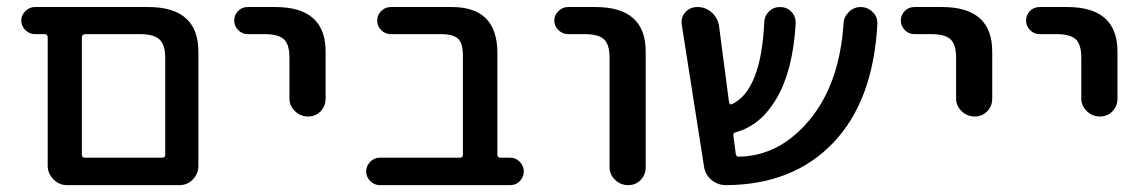

<svg xmlns="http://www.w3.org/2000/svg" viewBox="-20 -540 3341 560"><path d="M218.8 -430.7V-88.9Q218.8 -80.1 227.5 -80.1H453.1Q461.9 -80.1 461.9 -88.9V-372.1Q461.9 -409.2 445.3 -424.8Q428.7 -440.4 388.7 -440.4H227.5Q218.8 -439.5 218.8 -430.7ZM82 -440.4Q66.4 -440.4 54.2 -452.1Q42 -463.9 42 -480Q42 -496.1 54.2 -507.8Q66.4 -519.5 82 -519.5H412.1Q559.6 -519.5 558.6 -387.7V-56.6Q558.6 -33.2 542.5 -16.6Q526.4 0 502.9 0H218.8H175.8Q152.3 0 135.7 -17.1Q119.1 -34.2 119.1 -56.6V-430.7Q119.1 -439.5 111.3 -440.4Z M703.1 -440.4Q686.5 -440.4 674.8 -452.1Q663.1 -463.9 663.1 -480Q663.1 -496.1 674.3 -507.8Q685.5 -519.5 703.1 -519.5H783.2Q930.7 -519.5 929.7 -387.7V-252.9Q929.7 -230.5 915 -215.3Q900.4 -200.2 878.4 -200.2Q856.4 -200.2 840.3 -215.8Q824.2 -231.4 824.2 -252.9V-372.1Q824.2 -410.2 808.1 -425.3Q792 -440.4 752 -440.4Z M1087.9 0Q1071.3 0 1059.6 -12.2Q1047.9 -24.4 1047.9 -40Q1047.9 -55.7 1059.6 -67.9Q1071.3 -80.1 1087.9 -80.1H1322.3Q1330.1 -80.1 1330.1 -88.9V-377.9Q1330.1 -414.1 1315.9 -427.2Q1301.8 -440.4 1266.6 -440.4H1120.1Q1103.5 -440.4 1091.8 -452.1Q1080.1 -463.9 1080.1 -480Q1080.1 -496.1 1091.8 -507.8Q1103.5 -519.5 1120.1 -519.5H1297.9Q1429.7 -519.5 1430.7 -387.7V-88.9Q1430.7 -80.1 1439.5 -80.1H1467.8Q1484.4 -80.1 1496.1 -67.9Q1507.8 -55.7 1507.8 -40Q1507.8 -24.4 1496.6 -12.2Q1485.4 0 1467.8 0Z M1636.7 -440.4Q1621.1 -440.4 1608.9 -452.1Q1596.7 -463.9 1596.7 -480Q1596.7 -496.1 1608.9 -507.8Q1621.1 -519.5 1636.7 -519.5H1716.8Q1864.3 -519.5 1863.3 -387.7V-52.7Q1863.3 -30.3 1848.6 -15.1Q1834 0 1812 0Q1790 0 1773.9 -15.6Q1757.8 -31.2 1757.8 -52.7V-372.1Q1757.8 -410.2 1741.7 -425.3Q1725.6 -440.4 1685.5 -440.4Z M2033.2 -55.7 1968.8 -465.8Q1964.8 -488.3 1978.5 -503.9Q1992.2 -519.5 2014.6 -519.5Q2038.1 -519.5 2055.7 -503.9Q2073.2 -488.3 2077.1 -464.8L2106.4 -241.2Q2108.4 -233.4 2115.2 -236.3Q2199.2 -276.4 2209 -472.7Q2209 -492.2 2222.2 -505.9Q2235.4 -519.5 2254.9 -519.5Q2274.4 -519.5 2287.6 -506.3Q2300.8 -493.2 2300.8 -472.7Q2293 -335.9 2246.1 -254.9Q2199.2 -173.8 2126 -154.3Q2117.2 -152.3 2119.1 -143.6L2126 -90.8Q2127 -83 2134.8 -83Q2253.9 -85 2341.3 -190.4Q2428.7 -295.9 2440.4 -471.7Q2441.4 -491.2 2456.1 -505.4Q2470.7 -519.5 2490.2 -519.5Q2509.8 -519.5 2524.4 -505.9Q2539.1 -492.2 2539.1 -471.7Q2527.3 -246.1 2410.2 -123.5Q2293 -1 2097.7 0Q2073.2 0 2054.7 -15.6Q2036.1 -31.2 2033.2 -55.7Z M2647.5 -440.4Q2630.9 -440.4 2619.1 -452.1Q2607.4 -463.9 2607.4 -480Q2607.4 -496.1 2618.7 -507.8Q2629.9 -519.5 2647.5 -519.5H2727.5Q2875 -519.5 2874 -387.7V-252.9Q2874 -230.5 2859.4 -215.3Q2844.7 -200.2 2822.8 -200.2Q2800.8 -200.2 2784.7 -215.8Q2768.6 -231.4 2768.6 -252.9V-372.1Q2768.6 -410.2 2752.4 -425.3Q2736.3 -440.4 2696.3 -440.4Z M3012.7 -440.4Q2996.1 -440.4 2984.4 -452.1Q2972.7 -463.9 2972.7 -480Q2972.7 -496.1 2983.9 -507.8Q2995.1 -519.5 3012.7 -519.5H3092.8Q3240.2 -519.5 3239.3 -387.7V-252.9Q3239.3 -230.5 3224.6 -215.3Q3210 -200.2 3188 -200.2Q3166 -200.2 3149.9 -215.8Q3133.8 -231.4 3133.8 -252.9V-372.1Q3133.8 -410.2 3117.7 -425.3Q3101.6 -440.4 3061.5 -440.4Z"/></svg>

Font: Rounded Mgen+ 2p medium
Style: Regular
Weight: 500
Designer: [Source Han Sans]
Ryoko NISHIZUKA  (kana & ideographs); Paul D. Hunt (Latin, Greek & Cyrillic); Wenlong ZHANG  (bopomofo
Version: Version 1.059.20150602